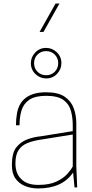

<svg xmlns="http://www.w3.org/2000/svg" viewBox="-20 -1056 520 1082"><path d="M47 0ZM195 6Q155 6 121.5 -7.5Q88 -21 67.5 -49.5Q47 -78 47 -125Q47 -194 71.5 -225Q96 -256 132.5 -270Q169 -284 210 -288L390 -317V-350Q390 -394 379.5 -432Q369 -470 337 -493Q305 -516 240 -516Q178 -516 145.5 -494Q113 -472 101.5 -434.5Q90 -397 90 -350H70Q70 -386 76 -419Q98 -536 240 -536Q308 -536 344.5 -511Q381 -486 395.5 -446Q410 -406 410 -361V-120L415 0H400L392 -84Q331 6 195 6ZM196 -14Q258 -14 297.5 -32.5Q337 -51 359 -75.5Q381 -100 390 -118V-298L203 -268Q165 -262 134 -249.5Q103 -237 85 -210.5Q67 -184 67 -136Q67 -78 99 -48Q130 -14 196 -14ZM240 -614Q206 -614 180 -638.5Q154 -663 154 -700Q154 -734 178.5 -760Q203 -786 240 -786Q274 -786 300 -761.5Q326 -737 326 -700Q326 -666 301.5 -640Q277 -614 240 -614ZM240 -632Q269 -632 288.5 -651.5Q308 -671 308 -700Q308 -729 288.5 -748.5Q269 -768 240 -768Q211 -768 191.5 -748.5Q172 -729 172 -700Q172 -671 191.5 -651.5Q211 -632 240 -632ZM315 -876ZM225 -876H203L293 -1036H315Z"/></svg>

Font: Tanohe Sans Thin
Style: Regular
Weight: 100
Designer: Village Type and Design LLC & Cristiano Sobral
Foundry: Cooper Hewitt Smithsonian Design Museum
Version: Version 1.00;September 29, 2021;FontCreator 13.0.0.2655 64-b